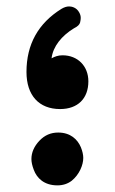

<svg xmlns="http://www.w3.org/2000/svg" viewBox="-20 -532 354 591"><path d="M165 -196.3C219.2 -196.3 252 -228.5 252 -281.7C252 -328.6 219.2 -361.8 172.4 -361.8C159.2 -361.8 148.4 -357.9 138.7 -352.5C143.1 -389.2 169.9 -421.9 207.5 -444.8C218.8 -450.2 225.1 -456.5 226.6 -462.9C228 -469.2 228.5 -473.6 228.5 -476.6C228.5 -482.4 227.1 -487.8 224.1 -493.2C215.8 -509.3 200.2 -512.2 192.9 -512.2C185.5 -512.2 177.7 -509.8 169.4 -504.9C97.7 -460.4 61.5 -395.5 61.5 -310.5C61.5 -238.3 100.1 -196.3 165 -196.3ZM76.7 -42.5C76.7 -33.2 79.1 -22 84 -9.3C93.3 16.1 115.7 38.6 156.7 38.6C173.8 38.6 188.5 33.7 200.7 24.4C224.1 5.4 236.3 -23.9 236.3 -45.9C236.3 -55.2 233.9 -66.4 229 -78.6C218.8 -103 196.8 -124 159.2 -124C136.2 -124 117.2 -115.7 101.1 -98.6C85 -81.5 76.7 -62.5 76.7 -42.5Z"/></svg>

Font: Mikhak
Style: Bold
Weight: 700
Designer: Amin Abedi
Version: Version 3.2